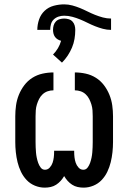

<svg xmlns="http://www.w3.org/2000/svg" viewBox="-20 -852 588 880"><path d="M185 8Q162 8 140 -1Q118 -10 102 -27Q86 -44 76 -65Q66 -86 60.5 -108.5Q55 -131 52.5 -154.5Q50 -178 50 -201V-319Q50 -344 53.5 -369Q57 -394 66.5 -417.5Q76 -441 91.5 -461.5Q107 -482 128.5 -495.5Q150 -509 175 -514.5Q200 -520 225 -520V-438Q211 -438 198 -433.5Q185 -429 175 -419.5Q165 -410 159 -398Q153 -386 149 -373Q145 -360 144 -346.5Q143 -333 143 -319V-201Q143 -189 143.5 -177Q144 -165 145 -153Q146 -141 148.5 -129Q151 -117 155 -105.5Q159 -94 166.5 -84Q174 -74 186 -74Q199 -74 208 -84Q217 -94 221 -106Q225 -118 226.5 -130.5Q228 -143 228 -156V-161H320V-156Q320 -143 321.5 -130.5Q323 -118 327 -106Q331 -94 340 -84Q349 -74 362 -74Q374 -74 381.5 -84Q389 -94 393 -105.5Q397 -117 399.5 -129Q402 -141 403 -153Q404 -165 404.5 -177Q405 -189 405 -201V-319Q405 -333 404 -346.5Q403 -360 399 -373Q395 -386 389 -398Q383 -410 373 -419.5Q363 -429 350 -433.5Q337 -438 323 -438V-520Q348 -520 373 -514.5Q398 -509 419.5 -495.5Q441 -482 456.5 -461.5Q472 -441 481.5 -417.5Q491 -394 494.5 -369Q498 -344 498 -319V-201Q498 -178 495.5 -154.5Q493 -131 487.5 -108.5Q482 -86 472 -65Q462 -44 446 -27Q430 -10 408 -1Q386 8 363 8Q349 8 335.5 5Q322 2 310.5 -5.5Q299 -13 290 -23Q281 -33 274 -45Q267 -33 258 -23Q249 -13 237.5 -5.5Q226 2 212.5 5Q199 8 185 8ZM151 -715Q151 -739 159 -762.5Q167 -786 184.5 -802.5Q202 -819 226 -825.5Q250 -832 274 -832Q293 -832 311.5 -827Q330 -822 347 -815Q364 -808 381 -799.5Q398 -791 415.5 -784Q433 -777 451.5 -772Q470 -767 489 -767V-715Q470 -715 451.5 -720Q433 -725 415.5 -732Q398 -739 381 -747.5Q364 -756 347 -763Q330 -770 311.5 -775Q293 -780 274 -780Q261 -780 248.5 -776Q236 -772 226.5 -763Q217 -754 213.5 -741Q210 -728 210 -715ZM264 -565 223 -602Q236 -615 245.5 -631Q255 -647 260 -665Q252 -667 244.5 -671.5Q237 -676 232 -683Q227 -690 225 -698.5Q223 -707 223 -715Q223 -726 226 -736Q229 -746 236 -753.5Q243 -761 253.5 -764Q264 -767 274 -767Q284 -767 294.5 -764Q305 -761 312 -753.5Q319 -746 322 -736Q325 -726 325 -715Q325 -694 321.5 -673.5Q318 -653 310 -634Q302 -615 290.5 -597.5Q279 -580 264 -565Z"/></svg>

Font: Iosevka Semi-Condensed Medium
Style: Regular
Weight: 500
Monospace: yes
Designer: Belleve Invis
Foundry: Belleve Invis
Version: Version 27.3.5